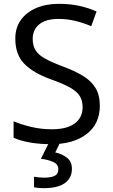

<svg xmlns="http://www.w3.org/2000/svg" viewBox="-20 -744 589 1004"><path d="M502 -191Q502 -96 433 -43Q364 10 247 10Q187 10 136 1Q85 -8 51 -24V-110Q87 -94 140.5 -81Q194 -68 251 -68Q331 -68 371.5 -99Q412 -130 412 -183Q412 -218 397 -242Q382 -266 345.5 -286.5Q309 -307 244 -330Q153 -363 106.5 -411Q60 -459 60 -542Q60 -599 89 -639.5Q118 -680 169.5 -702Q221 -724 288 -724Q347 -724 396 -713Q445 -702 485 -684L457 -607Q420 -623 376.5 -634Q333 -645 286 -645Q219 -645 185 -616.5Q151 -588 151 -541Q151 -505 166 -481Q181 -457 215 -438Q249 -419 307 -397Q370 -374 413.5 -347.5Q457 -321 479.5 -284Q502 -247 502 -191ZM356 139Q356 187 319 213.5Q282 240 208 240Q176 240 158 235V180Q167 182 182 183.5Q197 185 211 185Q247 185 266 175.5Q285 166 285 141Q285 115 258.5 103Q232 91 194 86L237 0H295L269 53Q305 61 330.5 81Q356 101 356 139Z"/></svg>

Font: Noto Sans Yi
Style: Regular
Weight: 400
Designer: Monotype Design Team
Foundry: Monotype Imaging Inc.
Version: Version 2.002; ttfautohint (v1.8.4.7-5d5b)